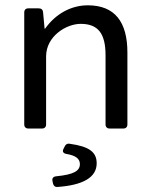

<svg xmlns="http://www.w3.org/2000/svg" viewBox="-20 -494 579 738"><path d="M317.4 -473.6C252.9 -473.6 193.4 -440.4 153.3 -383.8H151.4L145.5 -447.3C144.5 -457 138.7 -461.9 128.9 -461.9H88.9C79.1 -461.9 73.2 -456.1 73.2 -446.3V-15.6C73.2 -5.9 79.1 0 88.9 0H141.6C151.4 0 157.2 -5.9 157.2 -15.6V-277.3C157.2 -354.5 234.4 -402.3 290 -402.3C356.4 -402.3 385.7 -366.2 385.7 -281.2V-15.6C385.7 -5.9 391.6 0 401.4 0H454.1C463.9 0 469.7 -5.9 469.7 -15.6V-292C469.7 -409.2 421.9 -473.6 317.4 -473.6ZM228.5 69.3 223.6 79.1C218.8 88.9 223.6 95.7 235.4 97.7C269.5 103.5 287.1 115.2 287.1 136.7C287.1 162.1 265.6 176.8 196.3 183.6C184.6 184.6 179.7 191.4 181.6 201.2L183.6 210.9C185.5 219.7 191.4 225.6 201.2 224.6C297.9 217.8 351.6 188.5 351.6 133.8C351.6 91.8 325.2 69.3 248 58.6C239.3 56.6 232.4 60.5 228.5 69.3Z"/></svg>

Font: Ed Sans Neue
Style: Regular
Weight: 400
Designer: Stephen Hutchings
Version: Version 1.004;PS 001.004;hotconv 1.0.88;makeotf.lib2.5.64775